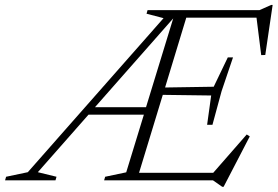

<svg xmlns="http://www.w3.org/2000/svg" viewBox="-90 -710 1094 756"><path d="M59 -32 132.5 -14 128.5 0H-70L-66 -14L19.5 -32L554 -638.5L487 -656L491 -670H931.5L977.5 -690.5H983.5L954.5 -493.5L938.5 -493L920 -640.5H643.5L560 -365.5L751.5 -368.5L807 -484H827.5L782.5 -351L746.5 -218.5H725.5L741.5 -334L551 -336.5L457.5 -29.5H749.5L881.5 -180.5L893.5 -173L790.5 25.5H785L748.5 0H320L324 -14L407 -31.5L476.5 -258.5H258.5ZM284 -288H485L592 -637.5Z"/></svg>

Font: Newsreader 16pt Light
Style: Italic
Weight: 300
Italic angle: -17°
Designer: Hugues Gentile
Foundry: Production Type
Version: Version 1.003; ttfautohint (v1.8.3)